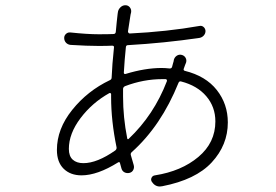

<svg xmlns="http://www.w3.org/2000/svg" viewBox="-20 -672 1040 723"><path d="M459 -151.4Q459 -148.4 461.4 -147.9Q463.9 -147.5 464.8 -149.4Q559.6 -239.3 608.4 -366.2Q609.4 -369.1 607.9 -371.6Q606.4 -374 603.5 -374Q599.6 -374 590.8 -374Q520.5 -374 451.2 -347.7Q444.3 -344.7 443.4 -337.9Q443.4 -328.1 443.4 -307.6Q443.4 -230.5 459 -151.4ZM398.4 -305.7V-317.4Q398.4 -320.3 396 -321.3Q393.6 -322.3 391.6 -321.3Q327.1 -285.2 283.2 -227.1Q239.3 -168.9 239.3 -111.3Q239.3 -84 253.9 -70.8Q268.6 -57.6 293.9 -57.6Q345.7 -57.6 414.1 -105.5Q419.9 -110.4 418.9 -117.2Q398.4 -216.8 398.4 -305.7ZM676.8 -426.8 671.9 -413.1Q669.9 -407.2 675.8 -405.3Q754.9 -385.7 796.4 -333Q837.9 -280.3 837.9 -210.9Q837.9 -126 777.3 -60.5Q716.8 4.9 590.8 29.3Q586.9 30.3 582 30.3Q563.5 30.3 551.8 12.7Q546.9 4.9 550.8 -2.9Q554.7 -10.7 563.5 -11.7Q663.1 -27.3 727.1 -81.1Q791 -134.8 791 -214.8Q791 -269.5 756.8 -309.6Q722.7 -349.6 662.1 -365.2Q655.3 -367.2 652.3 -360.4Q586.9 -198.2 476.6 -99.6Q470.7 -94.7 472.7 -87.9Q477.5 -70.3 483.4 -50.8Q486.3 -41 481.9 -32.2Q477.5 -23.4 467.8 -21Q458 -18.6 449.2 -22.9Q440.4 -27.3 437.5 -37.1Q434.6 -46.9 431.6 -58.6Q429.7 -63.5 424.8 -60.5Q346.7 -11.7 287.1 -11.7Q245.1 -11.7 219.7 -36.6Q194.3 -61.5 194.3 -107.4Q194.3 -186.5 252 -258.3Q309.6 -330.1 393.6 -370.1Q400.4 -373 400.4 -379.9Q402.3 -428.7 409.2 -493.2Q410.2 -500 402.3 -500Q384.8 -499 351.6 -499Q308.6 -499 246.1 -502.9Q235.4 -503.9 228.5 -511.2Q221.7 -518.6 221.7 -529.3Q221.7 -538.1 228.5 -544.4Q235.4 -550.8 245.1 -549.8Q308.6 -543 351.6 -543Q388.7 -543 407.2 -543.9Q415 -543.9 416 -551.8Q417 -564.5 419.4 -587.4Q421.9 -610.4 422.9 -619.1Q422.9 -622.1 423.8 -625Q424.8 -635.7 433.1 -644Q441.4 -652.3 452.1 -652.3Q462.9 -652.3 469.2 -644Q475.6 -635.7 473.6 -625Q472.7 -621.1 471.7 -617.2Q466.8 -585 461.9 -553.7Q461.9 -550.8 463.9 -548.3Q465.8 -545.9 468.8 -545.9Q608.4 -552.7 730.5 -574.2Q739.3 -576.2 746.1 -570.8Q752.9 -565.4 753.9 -555.7Q753.9 -545.9 747.6 -538.6Q741.2 -531.2 731.4 -529.3Q598.6 -509.8 461.9 -502Q455.1 -502 454.1 -495.1Q449.2 -449.2 446.3 -398.4Q446.3 -395.5 448.2 -394Q450.2 -392.6 453.1 -393.6Q526.4 -416 588.9 -416Q601.6 -416 619.1 -414.1Q626 -414.1 627.9 -419.9L631.8 -434.6Q633.8 -439.5 634.8 -447.3Q637.7 -457 646 -462.4Q654.3 -467.8 664.1 -465.3Q673.8 -462.9 678.7 -454.6Q683.6 -446.3 680.7 -436.5Q678.7 -431.6 676.8 -426.8Z"/></svg>

Font: Gen Jyuu Gothic Light
Style: Regular
Weight: 200
Designer: [Source Han Sans]
Ryoko NISHIZUKA  (kana & ideographs); Paul D. Hunt (Latin, Greek & Cyrillic); Wenlong ZHANG  (bopomofo
Version: Version 1.002.20150607